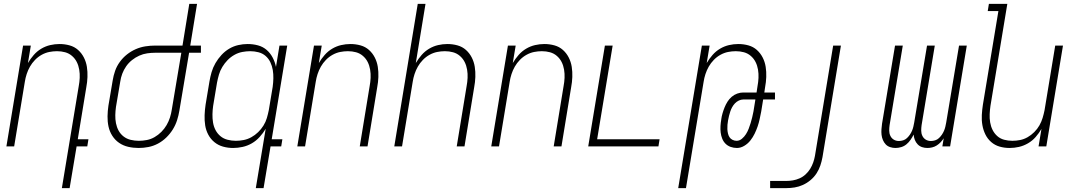

<svg xmlns="http://www.w3.org/2000/svg" viewBox="-20 -755 5540 990"><path d="M299 215 386 -311Q390 -332 391 -353.5Q392 -375 388.5 -396Q385 -417 376 -435Q367 -453 351.5 -466.5Q336 -480 316 -485.5Q296 -491 274 -491Q254 -491 234 -487Q214 -483 195 -472.5Q176 -462 160.5 -446Q145 -430 134.5 -411.5Q124 -393 117.5 -373Q111 -353 108 -333L53 0H13L99 -520H139L124 -430Q137 -452 154 -471.5Q171 -491 193 -504Q215 -517 239 -522.5Q263 -528 287 -528Q314 -528 339 -521Q364 -514 382.5 -497.5Q401 -481 412.5 -458.5Q424 -436 428 -410.5Q432 -385 431 -358Q430 -331 425 -305L381 -37H436L430 0H375L339 215Z M695 8Q667 8 641 2Q615 -4 594 -18.5Q573 -33 559 -55Q545 -77 539.5 -102.5Q534 -128 534.5 -155.5Q535 -183 539 -210L561 -340Q565 -365 573.5 -389.5Q582 -414 598 -436Q614 -458 635 -474.5Q656 -491 680 -501.5Q704 -512 729.5 -516Q755 -520 780 -520H921L956 -735H996L961 -520H1016V-483H955L905 -185Q901 -160 893 -135Q885 -110 871 -87.5Q857 -65 837.5 -46Q818 -27 794.5 -14.5Q771 -2 745.5 3Q720 8 695 8ZM696 -29Q716 -29 737 -33Q758 -37 777 -48Q796 -59 812 -75Q828 -91 839 -110Q850 -129 856.5 -149.5Q863 -170 866 -191L915 -483H780Q760 -483 739 -480Q718 -477 698 -468Q678 -459 660.5 -445Q643 -431 630.5 -413Q618 -395 610.5 -375Q603 -355 600 -334L578 -204Q575 -183 574.5 -161.5Q574 -140 578 -119.5Q582 -99 591.5 -81.5Q601 -64 617 -51.5Q633 -39 653.5 -34Q674 -29 696 -29Z M1196 -29Q1216 -29 1236.5 -33Q1257 -37 1276 -47.5Q1295 -58 1311 -73.5Q1327 -89 1338.5 -107.5Q1350 -126 1356 -146.5Q1362 -167 1366 -187L1386 -307Q1389 -329 1389.5 -351Q1390 -373 1386.5 -394Q1383 -415 1374 -434Q1365 -453 1349.5 -466.5Q1334 -480 1313 -485.5Q1292 -491 1270 -491Q1250 -491 1229 -487Q1208 -483 1188.5 -472Q1169 -461 1153.5 -445Q1138 -429 1126.5 -410Q1115 -391 1109 -370.5Q1103 -350 1099 -329L1079 -209Q1076 -188 1075.5 -166Q1075 -144 1078.5 -123Q1082 -102 1091.5 -84Q1101 -66 1116.5 -53Q1132 -40 1153 -34.5Q1174 -29 1196 -29ZM1299 215 1350 -91Q1337 -69 1319 -49Q1301 -29 1278.5 -16Q1256 -3 1231 2.5Q1206 8 1182 8Q1155 8 1130 1Q1105 -6 1085.5 -22Q1066 -38 1054 -60.5Q1042 -83 1038 -108.5Q1034 -134 1035 -161Q1036 -188 1040 -215L1060 -335Q1064 -359 1071 -383Q1078 -407 1091 -429.5Q1104 -452 1122 -471.5Q1140 -491 1162 -504Q1184 -517 1208.5 -522.5Q1233 -528 1257 -528Q1285 -528 1310.5 -521Q1336 -514 1355 -497.5Q1374 -481 1386 -458Q1398 -435 1403 -410L1421 -520H1461L1381 -37H1436L1430 0H1375L1339 215Z M1513 0 1599 -520H1639L1624 -430Q1637 -452 1654 -471.5Q1671 -491 1693 -504Q1715 -517 1739 -522.5Q1763 -528 1787 -528Q1814 -528 1839 -521Q1864 -514 1882.5 -497.5Q1901 -481 1912.5 -458.5Q1924 -436 1928 -410.5Q1932 -385 1931 -358Q1930 -331 1925 -305L1875 0H1835L1886 -311Q1890 -332 1891 -353.5Q1892 -375 1888.5 -396Q1885 -417 1876 -435Q1867 -453 1851.5 -466.5Q1836 -480 1816 -485.5Q1796 -491 1774 -491Q1754 -491 1734 -487Q1714 -483 1695 -472.5Q1676 -462 1660.5 -446Q1645 -430 1634.5 -411.5Q1624 -393 1617.5 -373Q1611 -353 1608 -333L1553 0Z M2013 0 2134 -735H2174L2124 -430Q2137 -452 2154 -471.5Q2171 -491 2193 -504Q2215 -517 2239 -522.5Q2263 -528 2287 -528Q2314 -528 2339 -521Q2364 -514 2382.5 -497.5Q2401 -481 2412.5 -458.5Q2424 -436 2428 -410.5Q2432 -385 2431 -358Q2430 -331 2425 -305L2375 0H2335L2386 -311Q2390 -332 2391 -353.5Q2392 -375 2388.5 -396Q2385 -417 2376 -435Q2367 -453 2351.5 -466.5Q2336 -480 2316 -485.5Q2296 -491 2274 -491Q2254 -491 2234 -487Q2214 -483 2195 -472.5Q2176 -462 2160.5 -446Q2145 -430 2134.5 -411.5Q2124 -393 2117.5 -373Q2111 -353 2108 -333L2053 0Z M2513 0 2599 -520H2639L2624 -430Q2637 -452 2654 -471.5Q2671 -491 2693 -504Q2715 -517 2739 -522.5Q2763 -528 2787 -528Q2814 -528 2839 -521Q2864 -514 2882.5 -497.5Q2901 -481 2912.5 -458.5Q2924 -436 2928 -410.5Q2932 -385 2931 -358Q2930 -331 2925 -305L2875 0H2835L2886 -311Q2890 -332 2891 -353.5Q2892 -375 2888.5 -396Q2885 -417 2876 -435Q2867 -453 2851.5 -466.5Q2836 -480 2816 -485.5Q2796 -491 2774 -491Q2754 -491 2734 -487Q2714 -483 2695 -472.5Q2676 -462 2660.5 -446Q2645 -430 2634.5 -411.5Q2624 -393 2617.5 -373Q2611 -353 2608 -333L2553 0Z M3013 0 3099 -520H3139L3059 -37H3381L3375 0Z M3477 215 3599 -520H3639L3624 -430Q3637 -452 3654 -471.5Q3671 -491 3693 -504Q3715 -517 3739 -522.5Q3763 -528 3787 -528Q3814 -528 3839 -521Q3864 -514 3882.5 -497.5Q3901 -481 3912.5 -458.5Q3924 -436 3928 -410.5Q3932 -385 3931 -358Q3930 -331 3925 -305L3921 -278H3976V-242H3915L3905 -180Q3901 -160 3897 -141Q3893 -122 3886.5 -103Q3880 -84 3871 -65.5Q3862 -47 3849 -30.5Q3836 -14 3817.5 -3Q3799 8 3780 8Q3763 8 3747.5 2.5Q3732 -3 3721 -14Q3710 -25 3704 -40Q3698 -55 3696 -71.5Q3694 -88 3695 -105Q3696 -122 3699 -139V-140Q3701 -155 3705.5 -170.5Q3710 -186 3716 -201Q3722 -216 3731 -230.5Q3740 -245 3753 -256Q3766 -267 3781.5 -272.5Q3797 -278 3812 -278H3881L3886 -311Q3890 -332 3891 -353.5Q3892 -375 3888.5 -396Q3885 -417 3876 -435Q3867 -453 3851.5 -466.5Q3836 -480 3816 -485.5Q3796 -491 3774 -491Q3754 -491 3734 -487Q3714 -483 3695 -472.5Q3676 -462 3660.5 -446Q3645 -430 3634.5 -411.5Q3624 -393 3617.5 -373Q3611 -353 3608 -333L3517 215ZM3778 -29Q3793 -29 3805.5 -39.5Q3818 -50 3826.5 -63.5Q3835 -77 3840.5 -91.5Q3846 -106 3850.5 -120.5Q3855 -135 3858.5 -150Q3862 -165 3865 -180L3875 -242H3812Q3801 -242 3789.5 -236.5Q3778 -231 3769.5 -222Q3761 -213 3755 -202Q3749 -191 3745.5 -180Q3742 -169 3739 -157.5Q3736 -146 3734 -134Q3732 -123 3731 -111.5Q3730 -100 3730.5 -89Q3731 -78 3733.5 -67Q3736 -56 3741.5 -47.5Q3747 -39 3757 -34Q3767 -29 3778 -29Z M3951 215V178H4034Q4051 178 4068.5 175Q4086 172 4103 164.5Q4120 157 4134 144Q4148 131 4157.5 115.5Q4167 100 4173 83Q4179 66 4182 49L4276 -520H4316L4221 55Q4217 77 4210 98Q4203 119 4190.5 138.5Q4178 158 4159.5 173.5Q4141 189 4120 198.5Q4099 208 4077.5 211.5Q4056 215 4034 215Z M4762 8Q4747 8 4734 3.5Q4721 -1 4711.5 -11Q4702 -21 4697 -34Q4692 -47 4691 -61Q4684 -47 4675 -34Q4666 -21 4654 -11Q4642 -1 4627 3.5Q4612 8 4597 8Q4583 8 4569.5 3.5Q4556 -1 4547 -10.5Q4538 -20 4532.5 -33Q4527 -46 4525.5 -60Q4524 -74 4525 -88.5Q4526 -103 4528 -117L4595 -520H4635L4567 -110Q4565 -96 4565 -81.5Q4565 -67 4571 -54.5Q4577 -42 4588.5 -35Q4600 -28 4615 -28Q4626 -28 4637 -31.5Q4648 -35 4656.5 -43Q4665 -51 4671.5 -60.5Q4678 -70 4682.5 -80.5Q4687 -91 4689.5 -102Q4692 -113 4694 -124L4760 -520H4800L4732 -110Q4730 -96 4730 -81.5Q4730 -67 4736 -54.5Q4742 -42 4753.5 -35Q4765 -28 4780 -28Q4791 -28 4802 -31.5Q4813 -35 4821.5 -43Q4830 -51 4836.5 -60.5Q4843 -70 4847.5 -80.5Q4852 -91 4854.5 -102Q4857 -113 4859 -124L4925 -520H4965L4879 0H4839L4846 -42Q4839 -31 4830 -21.5Q4821 -12 4810 -5Q4799 2 4786.5 5Q4774 8 4762 8Z M5186 8Q5159 8 5134.5 1Q5110 -6 5091 -22.5Q5072 -39 5061 -61.5Q5050 -84 5045.5 -109.5Q5041 -135 5042.5 -162Q5044 -189 5048 -215L5128 -698H5073L5079 -735H5174L5087 -209Q5084 -188 5083 -166.5Q5082 -145 5085.5 -124Q5089 -103 5098 -85Q5107 -67 5122 -53.5Q5137 -40 5157.5 -34.5Q5178 -29 5200 -29Q5220 -29 5240 -33Q5260 -37 5278.5 -47.5Q5297 -58 5313 -74Q5329 -90 5339.5 -108.5Q5350 -127 5356 -147Q5362 -167 5366 -187L5421 -520H5461L5375 0H5335L5350 -90Q5337 -68 5320 -48.5Q5303 -29 5280.5 -16Q5258 -3 5234 2.5Q5210 8 5186 8Z"/></svg>

Font: Iosevka Extralight Oblique
Style: Regular
Weight: 200
Italic angle: -9°
Monospace: yes
Designer: Belleve Invis
Foundry: Belleve Invis
Version: Version 32.5.0; ttfautohint (v1.8.4)